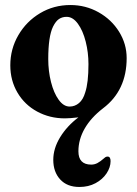

<svg xmlns="http://www.w3.org/2000/svg" viewBox="-20 -457 545 764"><path d="M192 179Q192 134 219 89.5Q246 45 292 10Q258 14 238 14Q178 14 128 -13Q78 -40 49.5 -88.5Q21 -137 21 -197Q21 -262 53 -317Q85 -372 139.5 -404.5Q194 -437 260 -437Q321 -437 372.5 -408Q424 -379 454 -330.5Q484 -282 484 -226Q484 -97 390 -26Q342 11 317 54.5Q292 98 292 145Q292 198 343 198Q356 198 367.5 192Q379 186 395 172Q401 166 408 166Q420 166 420 184Q420 209 404 233Q388 257 360 272Q332 287 296 287Q247 287 219.5 257Q192 227 192 179ZM319 -89Q332 -127 332 -202Q332 -248 321 -291.5Q310 -335 290 -362.5Q270 -390 245 -390Q228 -390 215 -381.5Q202 -373 191 -351Q172 -312 172 -222Q172 -174 183 -130.5Q194 -87 213.5 -60Q233 -33 257 -33Q278 -33 294.5 -47Q311 -61 319 -89Z"/></svg>

Font: EB Garamond ExtraBold
Style: Regular
Weight: 800
Designer: Georg Duffner and Octavio Pardo
Foundry: Georg Duffner
Version: Version 1.000